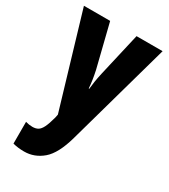

<svg xmlns="http://www.w3.org/2000/svg" viewBox="-193 -640 852 970"><g transform="rotate(30 232.5 -154.5)"><path d="M3 -549H156L218 -299Q230 -244 233 -199H236Q238 -220 241.5 -243Q245 -266 252 -297L310 -549H462L293 55Q264 159 216.5 199.5Q169 240 109 240Q91 240 74.5 238Q58 236 43 232V105Q63 111 83 111Q102 111 115 103.5Q128 96 138.5 75Q149 54 160 13L164 -7Z"/></g></svg>

Font: Noto Sans Tamil ExtraCondensed ExtraBold
Style: Regular
Weight: 800
Width: 2
Designer: Jelle Bosma - Monotype Design Team
Foundry: Monotype Imaging Inc.
Version: Version 2.004; ttfautohint (v1.8.4.7-5d5b)